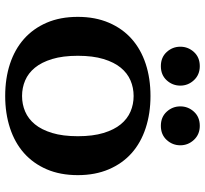

<svg xmlns="http://www.w3.org/2000/svg" viewBox="-45 -725 790 740"><g transform="rotate(90 350.0 -355.0)"><path d="M350 -45Q382 -45 410 -57Q438 -69 459 -94.5Q480 -120 492.5 -161Q505 -202 505 -260Q505 -318 492.5 -359Q480 -400 459 -425.5Q438 -451 410 -463Q382 -475 350 -475Q318 -475 290 -463Q262 -451 241 -425.5Q220 -400 207.5 -359Q195 -318 195 -260Q195 -202 207.5 -161Q220 -120 241 -94.5Q262 -69 290 -57Q318 -45 350 -45ZM350 -540Q417 -540 473.5 -521.5Q530 -503 570 -467.5Q610 -432 632.5 -379.5Q655 -327 655 -260Q655 -192 632.5 -140Q610 -88 570 -52.5Q530 -17 473.5 1.5Q417 20 350 20Q282 20 226 1.5Q170 -17 130 -52.5Q90 -88 67.5 -140Q45 -192 45 -260Q45 -327 67.5 -379.5Q90 -432 130 -467.5Q170 -503 226 -521.5Q282 -540 350 -540ZM310 -655Q310 -625 289.5 -602.5Q269 -580 235 -580Q201 -580 180.5 -602.5Q160 -625 160 -655Q160 -685 180.5 -707.5Q201 -730 235 -730Q268 -730 289 -707.5Q310 -685 310 -655ZM540 -655Q540 -625 519.5 -602.5Q499 -580 465 -580Q431 -580 410.5 -602.5Q390 -625 390 -655Q390 -685 410.5 -707.5Q431 -730 465 -730Q498 -730 519 -707.5Q540 -685 540 -655Z"/></g></svg>

Font: Prosto One
Style: Regular
Weight: 400
Designer: Pavel Emelyanov and Jovanny lemonad
Foundry: Pavel Emelyanov and Jovanny Lemonad
Version: Version 1.001